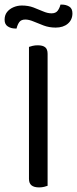

<svg xmlns="http://www.w3.org/2000/svg" viewBox="-36 -810 335 835"><path d="M90 -363H171V-2Q166 0 156 2.5Q146 5 134 5Q112 5 101 -4Q90 -13 90 -32ZM171 -296H90V-606Q95 -608 105.5 -610.5Q116 -613 128 -613Q150 -613 160.5 -604.5Q171 -596 171 -576ZM59 -786Q87 -786 109.5 -777.5Q132 -769 151.5 -760.5Q171 -752 188 -752Q206 -752 214.5 -763Q223 -774 227 -790H233Q251 -790 265 -781.5Q279 -773 279 -752Q279 -724 259 -707Q239 -690 206 -690Q178 -690 154 -699Q130 -708 110 -716.5Q90 -725 74 -725Q56 -725 48 -714Q40 -703 36 -686H30Q12 -686 -2 -695Q-16 -704 -16 -724Q-16 -744 -5.5 -757.5Q5 -771 22.5 -778.5Q40 -786 59 -786Z"/></svg>

Font: Baloo Paaji 2
Style: Regular
Weight: 400
Designer: Shuchita Grover, Noopur Datye and Ek Type
Foundry: Ek Type
Version: Version 1.700